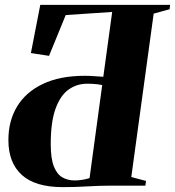

<svg xmlns="http://www.w3.org/2000/svg" viewBox="-20 -763 719 789"><path d="M238 6Q125 6 69.8 -44Q14.5 -94 14.5 -187.5Q14.5 -266.5 50.5 -325.8Q86.5 -385 156.5 -418.2Q226.5 -451.5 328.5 -451.5Q347 -451.5 367.5 -450Q388 -448.5 404.5 -447.5L441 -714L250 -701L181.5 -533.5L107 -545L145.5 -743H679L677 -725L611.5 -707L519.5 -35.5L580 -19.5L577.5 0H433Q387 0 338.5 3Q290 6 238 6ZM287 -21.5Q301.5 -21.5 316.5 -23.8Q331.5 -26 348 -31L400 -413.5Q390 -415.5 379.8 -416.8Q369.5 -418 359.2 -418.5Q349 -419 338 -419Q296 -419 262.2 -395.2Q228.5 -371.5 208.5 -317Q188.5 -262.5 188.5 -171Q188.5 -112 201.2 -79.5Q214 -47 236.2 -34.2Q258.5 -21.5 287 -21.5Z"/></svg>

Font: Merriweather 144pt ExtraBold
Style: Italic
Weight: 800
Italic angle: -7.8°
Version: Version 2.101